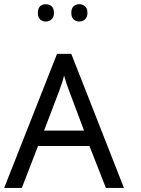

<svg xmlns="http://www.w3.org/2000/svg" viewBox="-21 -900 674 919"><path d="M485.8 -0.5 407.2 -201.2H161.1L83.5 -0.5H-1L252 -642.1H320.3L572.3 -0.5ZM381.3 -274.9 309.6 -465.8Q295.4 -502.9 285.6 -538.1Q280.8 -515.1 262.7 -465.8L189.9 -274.9ZM160.2 -838.4Q160.2 -860.4 171.1 -870.1Q182.1 -879.9 197.8 -879.9Q213.9 -879.9 225.6 -870.1Q237.3 -860.4 237.3 -838.4Q237.3 -817.4 225.6 -807.1Q213.9 -796.9 197.8 -796.9Q182.1 -796.9 171.1 -807.1Q160.2 -817.4 160.2 -838.4ZM320.3 -838.4Q320.3 -860.4 331.5 -870.1Q342.8 -879.9 358.4 -879.9Q374 -879.9 385.7 -870.1Q397.5 -860.4 397.5 -838.4Q397.5 -817.4 385.7 -807.1Q374 -796.9 358.4 -796.9Q342.8 -796.9 331.5 -807.1Q320.3 -817.4 320.3 -838.4Z"/></svg>

Font: XL-Viking
Style: Regular
Weight: 400
Foundry: Ascender Corporation
Version: Version 1.10 March 23, 2015